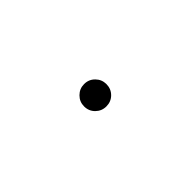

<svg xmlns="http://www.w3.org/2000/svg" viewBox="39 -356 632 632"><g transform="rotate(45 355.0 -40.0)"><path d="M351.5 12Q330 12 314.8 -3.2Q299.5 -18.5 299.5 -40Q299.5 -62 314.8 -77Q330 -92 351.5 -92Q373.5 -92 388.5 -77Q403.5 -62 403.5 -40Q403.5 -18.5 388.5 -3.2Q373.5 12 351.5 12Z"/></g></svg>

Font: League Mono Thin
Style: Regular
Weight: 100
Width: 6
Designer: Tyler Finck
Foundry: The League of Moveable Type / Tyler Finck
Version: Version 2.300;RELEASE